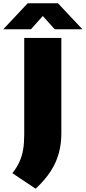

<svg xmlns="http://www.w3.org/2000/svg" viewBox="-86 -971 522 1169"><path d="M131 178 -10.5 83.5Q16.5 49 32.2 14.5Q48 -20 54.8 -60Q61.5 -100 61.5 -151.5V-740H287.5V-159.5Q287.5 -97 272.8 -40.8Q258 15.5 223.8 69.5Q189.5 123.5 131 178ZM-66 -793 82.5 -951H267L415.5 -793H247L157.5 -892.5H191.5L102.5 -793Z"/></svg>

Font: Encode Sans SC SemiExpanded Black
Style: Regular
Weight: 900
Width: 6
Designer: Multiple Designers
Foundry: Impallari Type
Version: Version 3.002